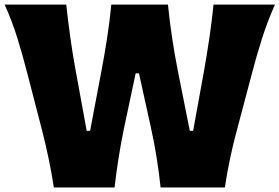

<svg xmlns="http://www.w3.org/2000/svg" viewBox="-20 -830 1237 850"><path d="M218.3 0Q209.5 -60.1 195.1 -128.7Q180.7 -197.3 165.5 -255.9L99.6 -510.3Q82.5 -577.6 57.9 -658Q33.2 -738.3 0.5 -809.6H273.4Q280.8 -739.3 291.7 -661.1Q302.7 -583 315.9 -512.7L363.8 -251H378.9L429.2 -516.6Q442.4 -584.5 454.3 -662.6Q466.3 -740.7 472.7 -809.6H723.6Q730.5 -739.3 741.9 -662.6Q753.4 -585.9 767.6 -515.1L820.3 -251H835L883.3 -516.6Q895.5 -585 907 -662.8Q918.5 -740.7 925.3 -809.6H1197.3Q1164.6 -737.3 1139.4 -657.7Q1114.3 -578.1 1097.2 -511.7L1029.3 -255.9Q1012.7 -195.3 998.3 -127Q983.9 -58.6 975.6 0H690.9Q684.6 -63.5 673.3 -133.3Q662.1 -203.1 647.9 -266.1L595.2 -505.4H580.6L529.8 -266.1Q516.6 -203.6 505.4 -133.1Q494.1 -62.5 487.3 0Z"/></svg>

Font: Pinar-DS4-FD ExtraBold
Style: Regular
Weight: 800
Designer: Amin Abedi
Version: Version 3.000